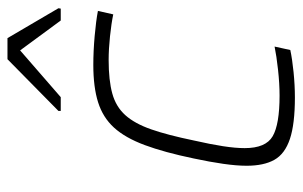

<svg xmlns="http://www.w3.org/2000/svg" viewBox="-164 -618 790 501"><g transform="rotate(-90 230.5 -367.0)"><path d="M227 8Q158 8 119 -5Q80 -18 64.5 -45.5Q49 -73 49 -118Q49 -144 54 -179Q59 -214 68 -256Q84 -333 103 -384Q122 -435 148.5 -464Q175 -493 214.5 -505.5Q254 -518 312 -518Q348 -518 387.5 -514.5Q427 -511 453 -506L444 -466Q420 -471 386.5 -474.5Q353 -478 325 -478Q272 -478 237.5 -468.5Q203 -459 181 -434.5Q159 -410 144 -367Q129 -324 115 -256Q105 -212 100 -179.5Q95 -147 95 -123Q95 -68 126 -50Q157 -32 232 -32Q263 -32 299.5 -36Q336 -40 360 -45L351 -4Q328 1 293.5 4.5Q259 8 227 8ZM192 -603V-609L327 -742H382L460 -609L459 -603H428L350 -709L228 -603Z"/></g></svg>

Font: Saira ExtraLight
Style: Italic
Weight: 200
Italic angle: -12°
Designer: Hector Gatti with collaboration of the Omnibus-Type team
Foundry: Omnibus-Type
Version: Version 1.100; ttfautohint (v1.8.3)